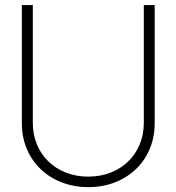

<svg xmlns="http://www.w3.org/2000/svg" viewBox="-20 -748 714 777"><path d="M337.4 9.3C494.1 9.3 606 -100.1 606 -248.5V-727.5H562V-250.5C562 -125.5 469.2 -33.2 337.4 -33.2C205.1 -33.2 112.8 -125.5 112.8 -250.5V-727.5H68.4V-248.5C68.4 -100.1 180.7 9.3 337.4 9.3Z"/></svg>

Font: Raveo Display Display ExLight
Style: Regular
Weight: 200
Designer: Jakub Foglar, Rasmus Andersson (Inter)
Foundry: Jakubfoglar.com
Version: Version 1.100;Glyphs 3.2.3 (3260)